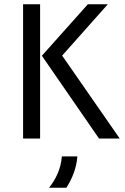

<svg xmlns="http://www.w3.org/2000/svg" viewBox="-20 -645 582 894"><path d="M441 0H537.5L269.4 -386.1L481.9 -625H388.9L175 -385.4ZM87.5 0H166.7V-625H87.5ZM208.3 229.2H288.9C316.7 186.1 336.1 137.5 340.3 83.3H268.1C263.2 142.4 239.6 190.3 208.3 229.2Z"/></svg>

Font: Afacad
Style: Regular
Weight: 400
Designer: Kristian Moeller
Foundry: Dicotype
Version: Version 1.000